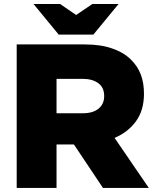

<svg xmlns="http://www.w3.org/2000/svg" viewBox="-20 -917 759 937"><path d="M61.5 0Q110.4 0 255.9 0Q255.9 -52.7 255.9 -211.9Q277.3 -211.9 340.8 -211.9Q376 -159.2 482.4 0Q538.1 0 706.1 0Q664.1 -60.5 539.1 -244.1Q604.5 -271.5 643.6 -325.2Q682.6 -378.9 682.6 -459Q682.6 -460 682.6 -460.9Q682.6 -512.7 667 -553.7Q651.4 -593.8 621.1 -624Q585.9 -660.2 529.3 -679.7Q473.6 -700.2 392.6 -700.2Q282.2 -700.2 61.5 -700.2Q61.5 -656.2 61.5 -525.4Q61.5 -393.6 61.5 0ZM558.6 -897.5Q527.3 -897.5 430.7 -897.5Q411.1 -883.8 351.6 -843.8Q332 -857.4 273.4 -897.5Q241.2 -897.5 143.6 -897.5Q174.8 -859.4 266.6 -748Q309.6 -748 435.5 -748Q466.8 -785.2 558.6 -897.5ZM255.9 -364.3Q255.9 -406.2 255.9 -532.2Q288.1 -532.2 382.8 -532.2Q431.6 -532.2 460 -510.7Q488.3 -490.2 488.3 -449.2Q488.3 -448.2 488.3 -447.3Q488.3 -409.2 460.9 -386.7Q433.6 -364.3 383.8 -364.3Q341.8 -364.3 255.9 -364.3Z"/></svg>

Font: Big-Shock
Style: Black
Weight: 400